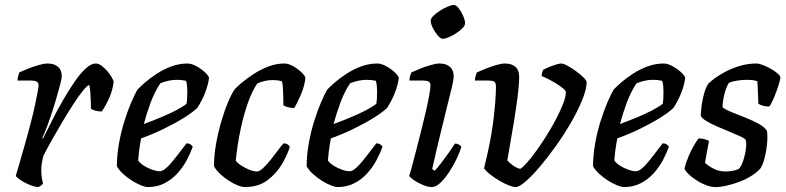

<svg xmlns="http://www.w3.org/2000/svg" viewBox="-20 -757 3182 777"><path d="M135 0Q125 0 110.5 -5Q96 -10 81.5 -17.5Q67 -25 56.5 -33Q46 -41 44 -46Q49 -62 58.5 -95Q68 -128 81 -173.5Q94 -219 107 -270Q115 -300 121.5 -330.5Q128 -361 132 -383Q136 -405 136 -411Q136 -423 128 -427Q120 -431 106 -431H51Q51 -439 53.5 -448.5Q56 -458 58 -464Q73 -471 94.5 -479.5Q116 -488 137.5 -494Q159 -500 172 -500Q200 -500 215 -486.5Q230 -473 230 -449Q230 -440 223.5 -415Q217 -390 207.5 -357.5Q198 -325 187 -292Q176 -259 166 -233.5Q156 -208 151 -199L154 -196Q171 -230 191.5 -271Q212 -312 235.5 -352.5Q259 -393 282 -426.5Q305 -460 327 -480Q349 -500 367 -500Q379 -500 391 -491Q403 -482 414 -469.5Q425 -457 432 -444.5Q439 -432 440 -426Q436 -392 422 -360.5Q408 -329 392 -306Q377 -306 365 -309.5Q353 -313 348 -317Q348 -327 347.5 -345.5Q347 -364 345.5 -383.5Q344 -403 341 -413Q334 -412 317 -391.5Q300 -371 278.5 -338Q257 -305 234 -266.5Q211 -228 190.5 -191.5Q170 -155 156 -127Q152 -113 149.5 -98Q147 -83 147 -68Q147 -53 149 -39.5Q151 -26 154 -15Q153 -12 148 -7.5Q143 -3 135 0Z M578 0Q568 0 550.5 -7Q533 -14 514 -26Q495 -38 478.5 -53Q462 -68 453 -84Q453 -129 461.5 -176.5Q470 -224 483.5 -267Q497 -310 511.5 -343.5Q526 -377 536 -394Q546 -405 566 -422.5Q586 -440 613.5 -458Q641 -476 673 -488Q705 -500 739 -500Q755 -500 775 -489Q795 -478 810 -464Q825 -450 826 -441Q823 -419 815.5 -396.5Q808 -374 798 -354.5Q788 -335 779 -321Q761 -303 724 -280Q687 -257 641.5 -235Q596 -213 551 -197Q545 -164 542.5 -143Q540 -122 539 -108Q546 -97 561.5 -87Q577 -77 595 -70.5Q613 -64 625 -64Q634 -64 643.5 -70Q653 -76 665.5 -89.5Q678 -103 694.5 -124.5Q711 -146 735 -177Q744 -177 751 -172.5Q758 -168 760 -163Q751 -138 736 -109.5Q721 -81 698.5 -56Q676 -31 646 -15.5Q616 0 578 0ZM562 -255Q597 -268 629.5 -281.5Q662 -295 689.5 -309Q717 -323 735 -337Q737 -350 737.5 -362Q738 -374 738 -385Q738 -398 737 -409Q736 -420 733 -430Q724 -432 715 -433Q706 -434 696 -434Q680 -434 663 -430.5Q646 -427 629 -420Q606 -386 589.5 -341.5Q573 -297 562 -255Z M971 0Q959 0 941.5 -7Q924 -14 905.5 -26Q887 -38 871 -53Q855 -68 846 -84Q846 -128 854.5 -175.5Q863 -223 876 -267Q889 -311 903.5 -345Q918 -379 930 -396Q940 -407 960.5 -424Q981 -441 1008 -458.5Q1035 -476 1066.5 -488Q1098 -500 1131 -500Q1147 -500 1166.5 -489Q1186 -478 1200.5 -464Q1215 -450 1216 -441Q1212 -407 1197.5 -373.5Q1183 -340 1171 -320Q1156 -320 1144 -323.5Q1132 -327 1127 -331Q1127 -340 1126.5 -359.5Q1126 -379 1125 -399Q1124 -419 1121 -428Q1111 -431 1101 -432Q1091 -433 1083 -433Q1068 -433 1052 -429.5Q1036 -426 1021 -419Q999 -386 983.5 -341.5Q968 -297 957.5 -251Q947 -205 941.5 -166.5Q936 -128 934 -107Q941 -97 956.5 -87Q972 -77 989.5 -70Q1007 -63 1020 -63Q1030 -63 1045 -77Q1060 -91 1075.5 -110.5Q1091 -130 1105 -149Q1119 -168 1128 -177Q1137 -177 1144 -172.5Q1151 -168 1153 -163Q1143 -130 1120.5 -92Q1098 -54 1061.5 -27Q1025 0 971 0Z M1346 0Q1336 0 1318.5 -7Q1301 -14 1282 -26Q1263 -38 1246.5 -53Q1230 -68 1221 -84Q1221 -129 1229.5 -176.5Q1238 -224 1251.5 -267Q1265 -310 1279.5 -343.5Q1294 -377 1304 -394Q1314 -405 1334 -422.5Q1354 -440 1381.5 -458Q1409 -476 1441 -488Q1473 -500 1507 -500Q1523 -500 1543 -489Q1563 -478 1578 -464Q1593 -450 1594 -441Q1591 -419 1583.5 -396.5Q1576 -374 1566 -354.5Q1556 -335 1547 -321Q1529 -303 1492 -280Q1455 -257 1409.5 -235Q1364 -213 1319 -197Q1313 -164 1310.5 -143Q1308 -122 1307 -108Q1314 -97 1329.5 -87Q1345 -77 1363 -70.5Q1381 -64 1393 -64Q1402 -64 1411.5 -70Q1421 -76 1433.5 -89.5Q1446 -103 1462.5 -124.5Q1479 -146 1503 -177Q1512 -177 1519 -172.5Q1526 -168 1528 -163Q1519 -138 1504 -109.5Q1489 -81 1466.5 -56Q1444 -31 1414 -15.5Q1384 0 1346 0ZM1330 -255Q1365 -268 1397.5 -281.5Q1430 -295 1457.5 -309Q1485 -323 1503 -337Q1505 -350 1505.5 -362Q1506 -374 1506 -385Q1506 -398 1505 -409Q1504 -420 1501 -430Q1492 -432 1483 -433Q1474 -434 1464 -434Q1448 -434 1431 -430.5Q1414 -427 1397 -420Q1374 -386 1357.5 -341.5Q1341 -297 1330 -255Z M1728 0Q1712 0 1691.5 -8.5Q1671 -17 1655 -28Q1639 -39 1636 -46Q1639 -53 1646 -79Q1653 -105 1662.5 -142Q1672 -179 1682.5 -220Q1693 -261 1702 -300Q1711 -339 1716.5 -368.5Q1722 -398 1722 -411Q1722 -423 1714.5 -427Q1707 -431 1693 -431H1637Q1637 -441 1640 -450.5Q1643 -460 1645 -464Q1660 -471 1681.5 -479.5Q1703 -488 1724 -494Q1745 -500 1758 -500Q1786 -500 1801 -486.5Q1816 -473 1816 -449Q1816 -441 1813 -424.5Q1810 -408 1803 -381Q1796 -354 1786 -312.5Q1776 -271 1761.5 -212Q1747 -153 1729 -73L1739 -66Q1749 -76 1764 -95.5Q1779 -115 1795 -137.5Q1811 -160 1821 -176Q1830 -176 1837 -172Q1844 -168 1847 -163Q1841 -142 1828 -114.5Q1815 -87 1797.5 -60.5Q1780 -34 1762 -17Q1744 0 1728 0ZM1772 -600Q1763 -600 1751.5 -613.5Q1740 -627 1731.5 -644Q1723 -661 1723 -673Q1723 -682 1734 -693Q1745 -704 1761 -714Q1777 -724 1792.5 -730.5Q1808 -737 1816 -737Q1826 -737 1836.5 -723.5Q1847 -710 1854.5 -692.5Q1862 -675 1862 -663Q1862 -654 1851.5 -643Q1841 -632 1825.5 -622Q1810 -612 1795.5 -606Q1781 -600 1772 -600Z M2067 0Q2056 0 2038.5 -7Q2021 -14 2001.5 -25.5Q1982 -37 1965 -50Q1948 -63 1939 -76Q1947 -108 1954.5 -142.5Q1962 -177 1968 -212Q1974 -247 1978 -281.5Q1982 -316 1984.5 -347.5Q1987 -379 1987 -406Q1987 -423 1979.5 -427Q1972 -431 1958 -431H1902Q1902 -439 1904.5 -448.5Q1907 -458 1910 -464Q1925 -471 1946.5 -479.5Q1968 -488 1989 -494Q2010 -500 2023 -500Q2051 -500 2066 -486.5Q2081 -473 2081 -447Q2081 -415 2075 -368Q2069 -321 2061 -271Q2053 -221 2045 -177.5Q2037 -134 2033 -108Q2040 -100 2050 -92Q2060 -84 2070 -79Q2080 -74 2086 -74Q2095 -79 2112 -98Q2129 -117 2150 -146Q2171 -175 2192 -208.5Q2213 -242 2230.5 -275.5Q2248 -309 2259 -337.5Q2270 -366 2270 -384Q2270 -390 2258.5 -399.5Q2247 -409 2230 -419.5Q2213 -430 2197 -438Q2181 -446 2172 -449Q2172 -454 2174 -462.5Q2176 -471 2178 -474Q2186 -479 2200.5 -485Q2215 -491 2229.5 -495.5Q2244 -500 2251 -500Q2260 -500 2276.5 -491Q2293 -482 2311 -469Q2329 -456 2341.5 -443.5Q2354 -431 2354 -425Q2354 -397 2337 -354.5Q2320 -312 2292.5 -264Q2265 -216 2232 -169.5Q2199 -123 2166.5 -84.5Q2134 -46 2107.5 -23Q2081 0 2067 0Z M2505 0Q2495 0 2477.5 -7Q2460 -14 2441 -26Q2422 -38 2405.5 -53Q2389 -68 2380 -84Q2380 -129 2388.5 -176.5Q2397 -224 2410.5 -267Q2424 -310 2438.5 -343.5Q2453 -377 2463 -394Q2473 -405 2493 -422.5Q2513 -440 2540.5 -458Q2568 -476 2600 -488Q2632 -500 2666 -500Q2682 -500 2702 -489Q2722 -478 2737 -464Q2752 -450 2753 -441Q2750 -419 2742.5 -396.5Q2735 -374 2725 -354.5Q2715 -335 2706 -321Q2688 -303 2651 -280Q2614 -257 2568.5 -235Q2523 -213 2478 -197Q2472 -164 2469.5 -143Q2467 -122 2466 -108Q2473 -97 2488.5 -87Q2504 -77 2522 -70.5Q2540 -64 2552 -64Q2561 -64 2570.5 -70Q2580 -76 2592.5 -89.5Q2605 -103 2621.5 -124.5Q2638 -146 2662 -177Q2671 -177 2678 -172.5Q2685 -168 2687 -163Q2678 -138 2663 -109.5Q2648 -81 2625.5 -56Q2603 -31 2573 -15.5Q2543 0 2505 0ZM2489 -255Q2524 -268 2556.5 -281.5Q2589 -295 2616.5 -309Q2644 -323 2662 -337Q2664 -350 2664.5 -362Q2665 -374 2665 -385Q2665 -398 2664 -409Q2663 -420 2660 -430Q2651 -432 2642 -433Q2633 -434 2623 -434Q2607 -434 2590 -430.5Q2573 -427 2556 -420Q2533 -386 2516.5 -341.5Q2500 -297 2489 -255Z M2874 0Q2857 0 2836.5 -8Q2816 -16 2797.5 -28Q2779 -40 2766 -53Q2753 -66 2750 -75Q2756 -100 2767 -125.5Q2778 -151 2789.5 -170.5Q2801 -190 2807 -197Q2815 -197 2823 -195.5Q2831 -194 2838.5 -191.5Q2846 -189 2849 -186Q2846 -170 2842 -148.5Q2838 -127 2833 -98Q2847 -85 2868.5 -74Q2890 -63 2917 -63Q2928 -63 2943.5 -65.5Q2959 -68 2969 -73Q2977 -80 2983 -94.5Q2989 -109 2993.5 -127Q2998 -145 2999.5 -162Q3001 -179 2998 -190Q2996 -196 2977.5 -204.5Q2959 -213 2933.5 -223.5Q2908 -234 2882.5 -245Q2857 -256 2838 -267.5Q2819 -279 2816 -289Q2816 -302 2819 -326.5Q2822 -351 2829 -377Q2836 -403 2847 -419Q2855 -427 2873 -440.5Q2891 -454 2917 -467.5Q2943 -481 2975 -490.5Q3007 -500 3041 -500Q3051 -500 3067 -494Q3083 -488 3099.5 -478.5Q3116 -469 3127 -459.5Q3138 -450 3138 -444Q3138 -436 3130.5 -412Q3123 -388 3113 -363.5Q3103 -339 3093 -326Q3084 -326 3075 -327.5Q3066 -329 3059 -332Q3052 -335 3049 -337Q3049 -350 3048 -366.5Q3047 -383 3046.5 -399.5Q3046 -416 3045 -428Q3035 -432 3023 -433Q3011 -434 3002 -434Q2980 -434 2959 -430Q2938 -426 2930 -422Q2920 -407 2912.5 -379.5Q2905 -352 2904 -323Q2914 -314 2940 -303.5Q2966 -293 2996.5 -281Q3027 -269 3052 -255Q3077 -241 3084 -226Q3087 -203 3084 -173Q3081 -143 3074 -116.5Q3067 -90 3057 -75Q3044 -60 3022 -46Q3000 -32 2974 -22Q2948 -12 2922 -6Q2896 0 2874 0Z"/></svg>

Font: Texturina Medium
Style: Italic
Weight: 500
Italic angle: -11°
Designer: Guillermo Torres Carreño
Foundry: Omnibus-Type
Version: Version 1.002